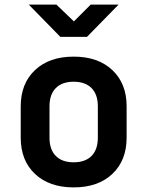

<svg xmlns="http://www.w3.org/2000/svg" viewBox="-20 -805 640 834"><path d="M300 9Q194 9 132 -49.5Q70 -108 70 -207V-343Q70 -442 132 -500.5Q194 -559 300 -559Q406 -559 468 -500.5Q530 -442 530 -344V-207Q530 -108 468 -49.5Q406 9 300 9ZM300 -100Q350 -100 377.5 -127.5Q405 -155 405 -207V-343Q405 -395 377.5 -422.5Q350 -450 300 -450Q250 -450 222.5 -422.5Q195 -395 195 -343V-207Q195 -155 222.5 -127.5Q250 -100 300 -100ZM242 -645 105 -785H225L301 -712L374 -785H495L358 -645Z"/></svg>

Font: NKDuy Mono
Style: Bold
Weight: 700
Monospace: yes
Designer: NKDuy
Foundry: NKDuy
Version: Version 2.251; ttfautohint (v1.8.4.7-5d5b)